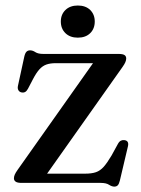

<svg xmlns="http://www.w3.org/2000/svg" viewBox="-20 -663 510 696"><path d="M424 -420 138 -15.5 119.5 -33.5H289Q312.5 -33.5 327.8 -38.8Q343 -44 355.8 -58.2Q368.5 -72.5 384.5 -99.5L407.5 -141.5Q412.5 -150.5 418.5 -153.2Q424.5 -156 431 -155Q439.5 -154 442.8 -148.5Q446 -143 444 -133.5L414.5 -8.5Q411.5 4 406.8 8.8Q402 13.5 394.5 13.5Q385.5 13.5 375.2 6.8Q365 0 345 0H58.5Q43 0 36.8 -4.5Q30.5 -9 30.5 -16.5Q30.5 -23 33.5 -30Q36.5 -37 44 -47.5L328.5 -450L345 -434H182.5Q162 -434 148 -429Q134 -424 122.8 -411.5Q111.5 -399 99.5 -376L81.5 -341.5Q77 -333 71.5 -329.8Q66 -326.5 58 -328Q50.5 -329.5 46.8 -335.8Q43 -342 45 -351.5L68 -457.5Q71 -470.5 76 -475.5Q81 -480.5 89 -480.5Q98.5 -480.5 108.2 -474Q118 -467.5 137 -467.5H409.5Q425 -467.5 431.2 -463.5Q437.5 -459.5 437.5 -451Q437.5 -445 434.5 -437.8Q431.5 -430.5 424 -420ZM262 -526.5Q234 -526.5 217.2 -542.8Q200.5 -559 200.5 -585Q200.5 -610.5 217.2 -626.8Q234 -643 262 -643Q290.5 -643 307 -626.8Q323.5 -610.5 323.5 -585Q323.5 -559 307 -542.8Q290.5 -526.5 262 -526.5Z"/></svg>

Font: Fraunces 24pt
Style: Regular
Weight: 400
Version: Version 1.000;[b76b70a41]